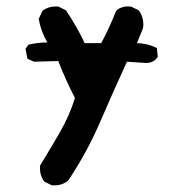

<svg xmlns="http://www.w3.org/2000/svg" viewBox="-20 -425 540 584"><path d="M208 -127Q179.7 -181.6 157.2 -239.3L84 -237.3L63.5 -246.1L57.6 -276.4L66.4 -289.1Q95.7 -295.9 124 -295.9Q104.5 -329.1 97.7 -367.2L109.4 -392.6Q127 -405.3 148.4 -405.3Q151.4 -405.3 157.2 -405.3L180.7 -393.6Q218.8 -335.9 237.3 -293.9H288.1Q313.5 -341.8 333 -391.6Q340.8 -399.4 347.7 -401.4Q358.4 -405.3 363.3 -405.3Q368.2 -405.3 371.1 -405.3Q377.9 -405.3 379.9 -404.3L402.3 -393.6Q416 -374 416 -351.6Q416 -340.8 414.1 -336.9L396.5 -293.9Q426.8 -293 452.1 -281.2L457 -279.3L460 -252Q453.1 -243.2 449.2 -240.7Q445.3 -238.3 441.4 -236.3Q433.6 -233.4 424.8 -233.4Q423.8 -233.4 366.2 -237.3Q325.2 -148.4 286.1 -57.6Q245.1 38.1 187.5 124Q169.9 138.7 146.5 138.7Q142.6 138.7 137.7 138.7L114.3 127Q101.6 109.4 101.6 87.9Q101.6 85 101.6 79.1Q133.8 26.4 162.6 -23.4Q191.4 -73.2 208 -127Z"/></svg>

Font: JasonHandwriting2
Style: SemiBold
Weight: 600
Version: Version 1.04.7